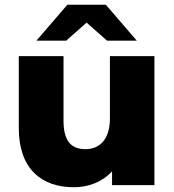

<svg xmlns="http://www.w3.org/2000/svg" viewBox="-20 -778 732 807"><path d="M290 9C352 9 410 -13 451 -58V0H629V-542H442V-280C442 -189 396 -151 339 -151C281 -151 247 -184 247 -269V-542H59V-239C59 -67 156 9 290 9ZM344 -683 430 -607H555L425 -758H263L133 -607H258Z"/></svg>

Font: Montserrat-Alt1 ExtBd
Style: Regular
Weight: 800
Designer: Differentunic
Foundry: Differentunic
Version: Version 7.222